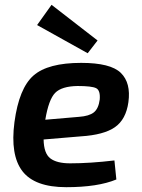

<svg xmlns="http://www.w3.org/2000/svg" viewBox="-20 -765 588 797"><path d="M344 -544 134 -661 194 -745 385 -597ZM455 -99 463 -20Q386 12 255 12Q124 12 73 -54.5Q22 -121 40 -258Q59 -399 119 -451.5Q179 -504 317 -504Q439 -504 481.5 -462.5Q524 -421 513 -341Q503 -269 457 -237Q411 -205 316 -199L161 -186Q162 -128 189 -107.5Q216 -87 271 -87Q354 -87 455 -99ZM168 -268 308 -280Q350 -283 369.5 -298.5Q389 -314 394 -352Q397 -390 379 -399Q361 -408 302 -408Q236 -407 209 -379.5Q182 -352 168 -268Z"/></svg>

Font: Exo 2.0 Semi Bold
Style: Italic
Weight: 600
Italic angle: -8°
Designer: Natanael Gama
Version: Version 1.001;PS 001.001;hotconv 1.0.70;makeotf.lib2.5.58329